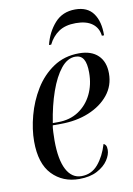

<svg xmlns="http://www.w3.org/2000/svg" viewBox="-85 -798 598 862"><g transform="rotate(-10 213.5 -366.5)"><path d="M206 10Q131 10 83 -40Q35 -90 35 -191Q35 -246 51.5 -308Q68 -370 101 -424Q134 -478 184.5 -512Q235 -546 302 -546Q358 -546 388.5 -516.5Q419 -487 419 -434Q419 -378 385.5 -336.5Q352 -295 295 -271.5Q238 -248 166 -248H130Q128 -239 127 -217.5Q126 -196 126 -180Q126 -92 150 -46.5Q174 -1 218 -1Q264 -1 294 -36.5Q324 -72 340 -126Q346 -124 350 -117.5Q354 -111 354 -97Q354 -75 337.5 -50Q321 -25 288 -7.5Q255 10 206 10ZM156 -258Q210 -258 249.5 -284Q289 -310 310.5 -354Q332 -398 332 -453Q332 -495 320 -514.5Q308 -534 283 -534Q247 -534 217.5 -497.5Q188 -461 166 -398.5Q144 -336 132 -258ZM176 -606Q190 -663 225.5 -703Q261 -743 319 -743Q375 -743 401.5 -706Q428 -669 427 -606H417Q413 -642 386 -662Q359 -682 311 -682Q263 -682 233 -661.5Q203 -641 186 -606Z"/></g></svg>

Font: Noto Serif Display Condensed
Style: Italic
Weight: 400
Width: 3
Italic angle: -12°
Designer: Monotype Design Team
Foundry: Monotype Imaging Inc.
Version: Version 2.009